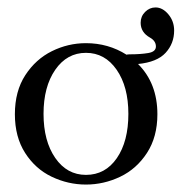

<svg xmlns="http://www.w3.org/2000/svg" viewBox="-20 -496 488 516"><path d="M351 -324Q403 -272 403 -189Q403 -128 375 -85Q347 -42 303 -21Q259 0 211 0Q163 0 119 -21Q75 -42 47.5 -85Q20 -128 20 -189Q20 -251 48 -294Q76 -337 119.5 -358.5Q163 -380 211 -380Q271 -380 320 -349Q323 -350 329 -350Q358 -350 378.5 -353.5Q399 -357 399 -371Q399 -386 383 -395Q358 -409 358 -435Q358 -452 370 -464Q382 -476 398 -476Q417 -476 432.5 -457.5Q448 -439 448 -414Q448 -379 425 -354Q402 -329 351 -324ZM325 -190Q325 -263 293.5 -308.5Q262 -354 211 -354Q160 -354 128.5 -308.5Q97 -263 97 -190Q97 -117 128.5 -71.5Q160 -26 211 -26Q263 -26 294 -71Q325 -116 325 -190Z"/></svg>

Font: Hina Mincho
Style: Regular
Weight: 400
Designer: satsuyako
Foundry: satsuyako
Version: Version 1.100